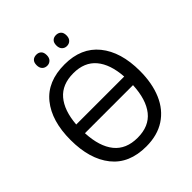

<svg xmlns="http://www.w3.org/2000/svg" viewBox="-240 -1051 1217 1217"><g transform="rotate(-45 368.0 -442.5)"><path d="M368 10Q215 10 136 -89Q57 -188 57 -359Q57 -529 136 -627Q215 -725 369 -725Q518 -725 598 -626.5Q678 -528 678 -358Q678 -247 642.5 -164Q607 -81 537.5 -35.5Q468 10 368 10ZM152 -403H582Q574 -520 521 -583Q468 -646 369 -646Q268 -646 214.5 -583Q161 -520 152 -403ZM583 -325H152Q158 -201 211.5 -134.5Q265 -68 368 -68Q471 -68 524 -134.5Q577 -201 583 -325ZM286 -895Q306 -895 318.5 -883Q331 -871 331 -846Q331 -822 318 -809Q305 -796 286 -796Q266 -796 253 -809Q240 -822 240 -846Q240 -871 252.5 -883Q265 -895 286 -895ZM462 -895Q482 -895 495 -883Q508 -871 508 -846Q508 -822 495 -809Q482 -796 462 -796Q443 -796 430 -809Q417 -822 417 -846Q417 -871 429.5 -883Q442 -895 462 -895Z"/></g></svg>

Font: Noto Sans Display
Style: Regular
Weight: 400
Designer: Monotype Design team
Foundry: Monotype Imaging Inc.
Version: Version 1.000